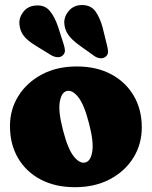

<svg xmlns="http://www.w3.org/2000/svg" viewBox="-20 -749 617 780"><path d="M292 -479Q372 -479 431.2 -447.5Q490.5 -416 523.2 -360.2Q556 -304.5 556 -231.5Q556 -163.5 522 -108.5Q488 -53.5 426.8 -21Q365.5 11.5 284.5 11.5Q204.5 11.5 145.2 -19.8Q86 -51 53.2 -107Q20.5 -163 20.5 -237Q20.5 -304 54.5 -358.8Q88.5 -413.5 149.5 -446.2Q210.5 -479 292 -479ZM327 -89Q349 -95 355 -134.5Q361 -174 341.5 -248Q322 -324.5 297.5 -355Q273 -385.5 250.5 -379Q229.5 -373.5 222.8 -335Q216 -296.5 236 -220Q255.5 -143.5 280 -113.2Q304.5 -83 327 -89ZM397.5 -635 415 -563.5Q419 -549.5 418.8 -537.8Q418.5 -526 409 -518.5Q399.5 -511 386.5 -512.5Q373.5 -514 362.5 -522L303 -564.5Q270.5 -588 256.5 -608.8Q242.5 -629.5 241 -656.5Q241 -684 260.5 -706Q280 -728 312 -728.5Q349 -729 367.8 -702.8Q386.5 -676.5 397.5 -635ZM216 -640 238.5 -569.5Q243 -556 243.8 -544.5Q244.5 -533 235 -524Q226.5 -516 213.5 -516.8Q200.5 -517.5 188.5 -524.5L126.5 -562.5Q92 -583.5 76.8 -603Q61.5 -622.5 59 -650Q56.5 -677 74.5 -700.5Q92.5 -724 124 -726.5Q161 -730 181.8 -705.2Q202.5 -680.5 216 -640Z"/></svg>

Font: Fraunces 72pt SuperSoft Black
Style: Regular
Weight: 900
Version: Version 1.000;[0bf87f6ff]